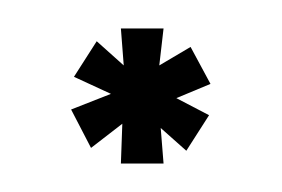

<svg xmlns="http://www.w3.org/2000/svg" viewBox="-20 -464 198 135"><path d="M128 -405 104 -395 127 -383 111 -358 93 -374 95 -349H65L66 -377L44 -360L30 -387L58 -398L32 -410L48 -435L67 -418L65 -444H95L92 -418L114 -431Z"/></svg>

Font: RIT Keram
Style: Bold
Weight: 700
Designer: Sanesh MV
Version: Version 1.0